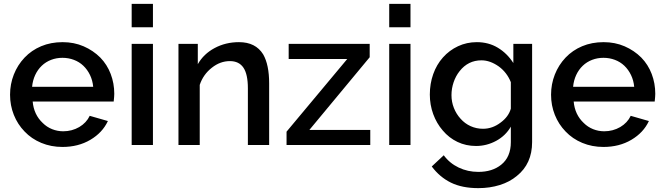

<svg xmlns="http://www.w3.org/2000/svg" viewBox="-20 -750 3433 993"><path d="M538 -124 444 -151Q427 -115 390 -93Q352 -71 307 -71Q277 -71 249.5 -82Q222 -93 201 -114Q155 -157 149 -225H568Q571 -252 571 -265Q571 -319 552.5 -367.5Q534 -416 499 -452Q462 -489 412.5 -510.5Q363 -532 304 -532Q243 -532 193 -511Q143 -490 107 -452Q71 -414 51.5 -364.5Q32 -315 32 -260Q32 -205 51.5 -156Q71 -107 107 -70Q143 -32 193.5 -11Q244 10 303 10Q385 10 447.5 -27Q510 -64 538 -124ZM196 -410Q217 -430 244.5 -440.5Q272 -451 303 -451Q334 -451 362 -440.5Q390 -430 411 -410Q432 -390 445.5 -362Q459 -334 462 -301H146Q149 -334 162 -362Q175 -390 196 -410Z M771 -730H661V-609H771ZM771 -523H661V0H771Z M1341 -469Q1302 -532 1216 -532Q1147 -532 1090 -501.5Q1033 -471 1003 -418V-523H903V0H1013V-311Q1031 -365 1076 -400Q1119 -434 1169 -434Q1216 -434 1239 -400Q1262 -366 1262 -293V0H1372V-319Q1372 -415 1341 -469Z M1895 0V-78H1580L1892 -454V-523H1473V-445H1776L1462 -69V0Z M2103 -730H1993V-609H2103ZM2103 -523H1993V0H2103Z M2622 -95V-15Q2622 62 2572 102Q2526 139 2454 139Q2399 139 2352 116.5Q2305 94 2275 53L2213 111Q2254 166 2312 194.5Q2370 223 2454 223Q2513 223 2564.5 207Q2616 191 2653 160Q2732 97 2732 -15V-523H2635V-424Q2603 -474 2555 -503Q2507 -532 2446 -532Q2394 -532 2349 -511Q2304 -490 2271 -453Q2238 -416 2220.5 -366.5Q2203 -317 2203 -261Q2203 -208 2220.5 -160Q2238 -112 2270 -75Q2302 -37 2346 -16Q2390 5 2442 5Q2497 5 2546 -21.5Q2595 -48 2622 -95ZM2362 -136Q2340 -160 2327.5 -191.5Q2315 -223 2315 -258Q2315 -292 2326 -324.5Q2337 -357 2357 -382Q2401 -438 2470 -438Q2515 -438 2560 -406Q2602 -375 2622 -325V-188Q2610 -146 2569 -116Q2527 -84 2478 -84Q2444 -84 2414 -97.5Q2384 -111 2362 -136Z M3336 -124 3242 -151Q3225 -115 3188 -93Q3150 -71 3105 -71Q3075 -71 3047.5 -82Q3020 -93 2999 -114Q2953 -157 2947 -225H3366Q3369 -252 3369 -265Q3369 -319 3350.5 -367.5Q3332 -416 3297 -452Q3260 -489 3210.5 -510.5Q3161 -532 3102 -532Q3041 -532 2991 -511Q2941 -490 2905 -452Q2869 -414 2849.5 -364.5Q2830 -315 2830 -260Q2830 -205 2849.5 -156Q2869 -107 2905 -70Q2941 -32 2991.5 -11Q3042 10 3101 10Q3183 10 3245.5 -27Q3308 -64 3336 -124ZM2994 -410Q3015 -430 3042.5 -440.5Q3070 -451 3101 -451Q3132 -451 3160 -440.5Q3188 -430 3209 -410Q3230 -390 3243.5 -362Q3257 -334 3260 -301H2944Q2947 -334 2960 -362Q2973 -390 2994 -410Z"/></svg>

Font: RT Raleway SemiBold
Style: Regular
Weight: 400
Designer: Matt McInerney, Pablo Impallari, Rodrigo Fuenzalida — Edited by Milan Moffatt in April 2016
Foundry: Matt McInerney, Pablo Impallari, Rodrigo Fuenzalida — Edited by Milan Moffatt in April 2016
Version: Version 3.001